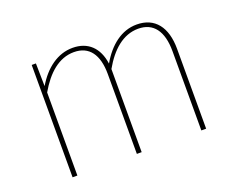

<svg xmlns="http://www.w3.org/2000/svg" viewBox="-96 -736 1107 901"><g transform="rotate(-20 458.0 -285.5)"><path d="M654 -571C578 -571 515 -521 470 -443C459 -524 411 -571 334 -571C259 -571 195 -523 150 -447L148 -561H127V0H151V-415C198 -496 257 -550 333 -550C409 -550 448 -496 448 -399V0H472V-415C518 -496 578 -550 654 -550C730 -550 770 -496 770 -396V0H794V-399C794 -507 745 -571 654 -571Z"/></g></svg>

Font: Glow Sans SC Normal Thin
Style: Regular
Weight: 100
Designer: Ryoko NISHIZUKA (kana, bopomofo & ideographs); Paul D. Hunt (Latin, Greek & Cyrillic); Sandoll Communications, Soo-young
Version: Version 0.93